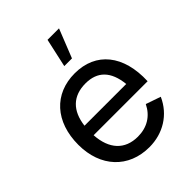

<svg xmlns="http://www.w3.org/2000/svg" viewBox="-225 -907 1041 1041"><g transform="rotate(-45 295.0 -387.0)"><path d="M324.5 -787.5 288 -622.5H347L412.5 -787.5ZM549.5 -245C557.5 -437 462.5 -555 300 -555C143 -555 40 -443.5 40 -266.5C40 -97.5 144.5 15 304 15C408.5 15 498 -39.5 540.5 -135L455 -164.5C425 -103 371 -69.5 300 -69.5C200.5 -69.5 142.5 -133 135.5 -245ZM303 -475C394.5 -475 446 -422.5 457 -316.5H137C149.5 -419 206 -475 303 -475Z"/></g></svg>

Font: Hauora Medium
Style: Regular
Weight: 500
Designer: Wayne Shih
Foundry: WCYS
Version: Version 1.001;hotconv 1.0.109;makeotfexe 2.5.65596